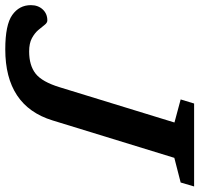

<svg xmlns="http://www.w3.org/2000/svg" viewBox="-68 -713 756 728"><g transform="rotate(90 310.0 -349.0)"><path d="M402.5 -170Q347.5 9 133 9Q40 9 2.8 -17.5Q-34.5 -44 -34.5 -88Q-34.5 -115.5 -18.2 -133Q-2 -150.5 23.5 -150.5Q32.5 -150.5 40.5 -140Q48.5 -129.5 60 -116Q71.5 -102.5 90.8 -92Q110 -81.5 141 -81.5Q194 -81.5 225.2 -106Q256.5 -130.5 277 -198L410.5 -632.5L323 -656L338.5 -707H653L638 -656L544.5 -632Z"/></g></svg>

Font: Newsreader Caption Medium
Style: Italic
Weight: 500
Italic angle: -17°
Designer: Hugues Gentile
Foundry: Production Type
Version: Version 1.001